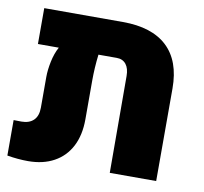

<svg xmlns="http://www.w3.org/2000/svg" viewBox="-70 -667 798 752"><g transform="rotate(10 328.5 -290.5)"><path d="M596.2 -368.2V0H411.6L410.6 -384.8Q410.6 -415 397.5 -431.6Q384.3 -448.2 360.4 -448.2H287.6Q281.2 -394.5 281.2 -344.7V-189.9Q281.2 -127.4 258.1 -82.5Q234.9 -37.6 191.4 -13.7Q147.9 10.3 87.9 10.3Q48.3 10.3 4.9 2.9V-138.2L36.1 -137.7Q66.9 -137.7 84.2 -154.5Q101.6 -171.4 101.6 -204.6V-327.1Q101.6 -354 108.6 -388.2Q115.7 -422.4 129.9 -448.2H46.9V-590.8H359.9Q475.6 -590.8 535.9 -534.2Q596.2 -477.5 596.2 -368.2Z"/></g></svg>

Font: Heebo Black
Style: Regular
Weight: 900
Designer: Oded Ezer
Foundry: Meir Sadan
Version: Version 2.001; ttfautohint (v1.5.14-ce02) -l 8 -r 50 -G 200 